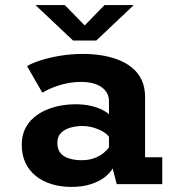

<svg xmlns="http://www.w3.org/2000/svg" viewBox="-20 -724 690 755"><path d="M260.5 11Q219 11 183.5 0.2Q148 -10.5 121.5 -31.5Q95 -52.5 80.2 -83.5Q65.5 -114.5 65.5 -155Q65.5 -189.5 78 -215.8Q90.5 -242 112 -260.8Q133.5 -279.5 160.5 -291.2Q187.5 -303 217.5 -308.5Q247.5 -314 277 -314Q310 -314 336.8 -307.8Q363.5 -301.5 382 -292.2Q400.5 -283 408.5 -274.5V-325Q408.5 -345 399.8 -359.5Q391 -374 376 -383.5Q361 -393 341.2 -397.5Q321.5 -402 299.5 -402Q274.5 -402 251.8 -398Q229 -394 209.2 -387.5Q189.5 -381 173.5 -373.8Q157.5 -366.5 146.5 -359.5L86.5 -464Q105 -475.5 139 -486.5Q173 -497.5 216.5 -504.8Q260 -512 307 -512Q341 -512 375.2 -507Q409.5 -502 441 -490.5Q472.5 -479 497.2 -459.5Q522 -440 536.2 -411.2Q550.5 -382.5 550.5 -342V-105.5H618V0H439L423 -62Q415 -46 394 -29Q373 -12 339.5 -0.5Q306 11 260.5 11ZM301 -94Q329 -94 351 -102.2Q373 -110.5 387.8 -122.8Q402.5 -135 408.5 -145V-186Q402 -196 385.8 -205.8Q369.5 -215.5 348.2 -222Q327 -228.5 304 -228.5Q280 -228.5 257.2 -222.2Q234.5 -216 220 -201.5Q205.5 -187 205.5 -162Q205.5 -137 217.8 -122.2Q230 -107.5 251.8 -100.8Q273.5 -94 301 -94ZM119.5 -704H235L313 -624L391 -704H506L358.5 -564.5H267.5Z"/></svg>

Font: Trispace Thin SemiBold
Style: Regular
Weight: 600
Version: Version 1.210